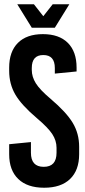

<svg xmlns="http://www.w3.org/2000/svg" viewBox="-20 -870 398 900"><path d="M237 -740H129L61 -850H139L183 -794L227 -850H305ZM339 -553V-535L237 -525V-551Q237 -612 183 -612Q129 -612 129 -551V-542Q129 -510 148 -479.5Q167 -449 218 -406Q291 -344 321 -294Q351 -244 351 -182V-147Q351 -72 308.5 -31Q266 10 187 10Q108 10 65.5 -31Q23 -72 23 -147V-194L125 -204V-154Q125 -88 185 -88Q245 -88 245 -154V-177Q245 -211 225 -241.5Q205 -272 153 -316Q81 -377 52 -426.5Q23 -476 23 -538V-553Q23 -628 64 -669Q105 -710 181 -710Q257 -710 298 -669Q339 -628 339 -553Z"/></svg>

Font: Bebas Kai
Style: Regular
Weight: 400
Designer: Ryoichi Tsunekawa
Foundry: Dharma Type
Version: Version 1.001;PS 001.001;hotconv 1.0.70;makeotf.lib2.5.58329